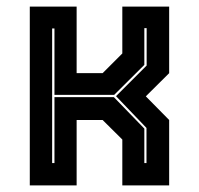

<svg xmlns="http://www.w3.org/2000/svg" viewBox="-20 -560 601 580"><path d="M70 0V-540H211.5V-339H290L349.5 -398.5V-540H491V-339L420.5 -269L491 -197.5V0H349.5V-138.5L290 -197.5H211.5V0ZM137.5 -67.5H144.5V-266.5H324L416 -171.5V-67.5H422.5V-173.5L330.5 -269.5L423 -362V-475H416V-364L325 -273.5H144.5V-474H137.5Z"/></svg>

Font: Tourney Expanded ExtraBold
Style: Regular
Weight: 800
Width: 7
Designer: Tyler Finck
Foundry: Etcetera Type Co
Version: Version 1.010; ttfautohint (v1.8.3)